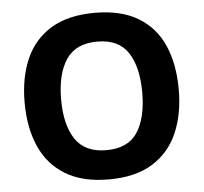

<svg xmlns="http://www.w3.org/2000/svg" viewBox="-52 -780 895 844"><g transform="rotate(-5 395.5 -357.5)"><path d="M735 -358Q735 -247 698.5 -164.5Q662 -82 587 -36Q512 10 395 10Q279 10 203.5 -36Q128 -82 91.5 -165Q55 -248 55 -359Q55 -469 91.5 -551.5Q128 -634 203.5 -679.5Q279 -725 396 -725Q512 -725 587.5 -679.5Q663 -634 699 -551.5Q735 -469 735 -358ZM216 -358Q216 -246 258.5 -182.5Q301 -119 395 -119Q491 -119 532.5 -182.5Q574 -246 574 -358Q574 -470 532.5 -534Q491 -598 396 -598Q301 -598 258.5 -534Q216 -470 216 -358Z"/></g></svg>

Font: Noto Sans Thai Looped
Style: Bold
Weight: 700
Designer: Sasikarn Vongin, Ben Mitchell
Foundry: The Fontpad Ltd
Version: Version 1.001; ttfautohint (v1.8.4.7-5d5b)